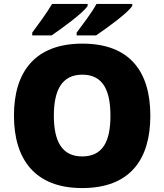

<svg xmlns="http://www.w3.org/2000/svg" viewBox="-20 -1040 837 977"><path d="M653 -1010V-1020H471C447 -975 398 -912 370 -874V-860H469C521 -895 632 -975 653 -1010ZM426 -1010V-1020H245C219 -975 172 -912 144 -874V-860H243C294 -895 405 -975 426 -1010ZM745 -451C745 -673 643 -818 399 -818C158 -818 51 -674 51 -452C51 -229 158 -83 398 -83C643 -83 745 -230 745 -451ZM254 -451C254 -580 294 -660 399 -660C504 -660 542 -580 542 -451C542 -322 504 -244 398 -244C295 -244 254 -322 254 -451Z"/></svg>

Font: Noto Sans Telugu UI Black
Style: Regular
Weight: 900
Designer: Jelle Bosma - Monotype Design Team
Foundry: Monotype Imaging Inc.
Version: Version 2.005